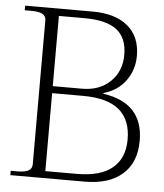

<svg xmlns="http://www.w3.org/2000/svg" viewBox="-51 -745 673 790"><g transform="rotate(5 285.5 -350.0)"><path d="M21 -18H49Q79 -18 94 -26Q109 -34 109 -52V-647Q109 -665 94 -673Q79 -681 49 -681H21V-700H300Q393 -700 445 -657Q497 -614 497 -534Q497 -476 464 -431Q431 -386 373 -370V-367Q539 -343 539 -187Q539 -97 483.5 -48.5Q428 0 328 0H21ZM284 -380Q356 -380 400.5 -423Q445 -466 445 -534Q445 -604 402 -637Q359 -670 270 -670H163V-380ZM293 -29Q391 -29 440 -70Q489 -111 489 -188Q489 -269 440.5 -310Q392 -351 290 -351H163V-29Z"/></g></svg>

Font: Taviraj ExtraLight
Style: Regular
Weight: 200
Designer: Katatrad Team
Foundry: CadsonDemak
Version: Version 1.030